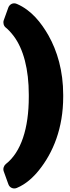

<svg xmlns="http://www.w3.org/2000/svg" viewBox="-37 -846 409 1127"><path d="M-3 117C-14 126 -21 144 -15 160L12 235C20 258 44 265 62 257C115 235 158 195 191 154C275 50 334 -94 334 -278V-289C334 -430 299 -547 247 -639C205 -712 148 -786 62 -823C39 -833 19 -820 12 -802L-15 -727C-20 -713 -16 -694 -3 -684C10 -674 26 -657 43 -635C101 -558 132 -439 132 -290V-277C132 -93 87 47 -3 117Z"/></svg>

Font: Asimov Print
Style: E
Weight: 500
Designer: Google
Version: Version 2.000980; 2014